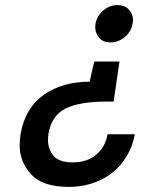

<svg xmlns="http://www.w3.org/2000/svg" viewBox="-20 -581 578 752"><path d="M439 -561Q470 -561 485.5 -542.5Q501 -524 501 -503Q501 -496 499 -488Q494 -457 469 -436Q444 -415 413 -415Q383 -415 368 -433.5Q353 -452 353 -474Q353 -481 354 -488Q360 -519 384.5 -540Q409 -561 439 -561ZM249 151Q147 151 102 102Q57 53 57 -12Q57 -34 61 -58Q79 -159 152 -210Q225 -261 331 -261L349 -340H448L425 -183H392Q295 -183 239 -157Q183 -131 170 -58Q168 -44 168 -32Q168 3 189.5 29Q211 55 265 55Q319 55 355.5 26Q392 -3 401 -55H508Q497 5 462 52Q427 99 371.5 125Q316 151 249 151Z"/></svg>

Font: Fz Poppins Med
Style: Italic
Weight: 500
Italic angle: -10°
Designer: Ninad Kale (Devanagari), Jonny Pinhorn (Latin)
Foundry: Indian Type Foundry
Version: Vit hóa bi Vntype.Com & FontZin.Com